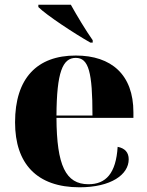

<svg xmlns="http://www.w3.org/2000/svg" viewBox="-20 -786 626 816"><path d="M364 -605H374V-615C345 -656 306 -721 281 -766H143V-756C178 -721 297 -643 364 -605ZM318 10C452 10 527 -44 527 -109C527 -138 511 -156 480 -162C473 -49 430 -3 356 -3C259 -3 221 -83 220 -285H547V-309C547 -468 454 -550 302 -550C138 -550 44 -454 44 -266C44 -91 136 10 318 10ZM373 -295H220C221 -479 246 -540 302 -540C357 -540 373 -479 373 -295Z"/></svg>

Font: Noto Serif Display ExtraBold
Style: Regular
Weight: 800
Designer: Monotype Design Team
Foundry: Monotype Imaging Inc.
Version: Version 2.009